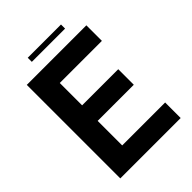

<svg xmlns="http://www.w3.org/2000/svg" viewBox="-225 -889 996 996"><g transform="rotate(-45 273.5 -391.0)"><path d="M60 0V-686H497V-572H188V-408H453V-294H188V-114H503V0ZM163 -752V-782H407V-752Z"/></g></svg>

Font: AXENEO7
Style: Regular
Weight: 400
Designer: Hector Gatti, Simon Guibord
Foundry: Omnibus-Type, Jean-Christophe Thérien
Version: Version 1.000